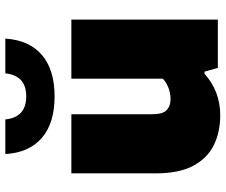

<svg xmlns="http://www.w3.org/2000/svg" viewBox="-83 -755 847 721"><g transform="rotate(-90 340.5 -394.5)"><path d="M268.5 9Q204.5 9 155.2 -15.5Q106 -40 78 -93.2Q50 -146.5 50 -233V-550H272V-247Q272 -207.5 287.2 -192.5Q302.5 -177.5 329.5 -177.5Q350.5 -177.5 371.2 -185.5Q392 -193.5 405.5 -206.5V-550H627.5V0H446L432 -50H424Q358 9 268.5 9ZM339 -613Q238.5 -613 183 -661Q127.5 -709 122.5 -798H252.5Q260.5 -719.5 339 -719.5Q417.5 -719.5 425.5 -798H556Q550.5 -709 495 -661Q439.5 -613 339 -613Z"/></g></svg>

Font: Encode Sans Semi Expanded Black
Style: Regular
Weight: 900
Width: 6
Designer: Multiple Designers
Foundry: Impallari Type
Version: Version 3.000; ttfautohint (v1.8.3) -l 8 -r 50 -G 200 -x 14 